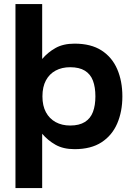

<svg xmlns="http://www.w3.org/2000/svg" viewBox="-20 -730 668 956"><path d="M351.3 -512.7Q433.3 -512.7 485.8 -478.7Q538.3 -444.7 563.8 -385.3Q589.3 -326 589.3 -250Q589.3 -175 563.8 -115.5Q538.3 -56 485.8 -21.7Q433.3 12.7 351.3 12.7Q295.3 12.7 256.8 -9Q218.3 -30.7 190 -64V206.3H57V-709.7H190V-436.3Q218.3 -469.7 256.8 -491.2Q295.3 -512.7 351.3 -512.7ZM191.3 -250Q191.3 -203.3 208.7 -171.2Q226 -139 257.2 -122Q288.3 -105 329.3 -105Q374.7 -105 402.7 -122.7Q430.7 -140.3 442.8 -172.7Q455 -205 455 -250Q455 -296 442.8 -328.3Q430.7 -360.7 402.7 -378Q374.7 -395.3 329.3 -395.3Q288.3 -395.3 257.2 -378.7Q226 -362 208.7 -329.8Q191.3 -297.7 191.3 -250Z"/></svg>

Font: Nata Sans
Style: Regular
Weight: 400
Designer: Daniel Uzquiano Cruz
Version: Version 1.001